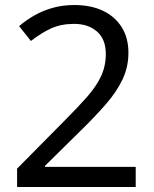

<svg xmlns="http://www.w3.org/2000/svg" viewBox="-20 -744 612 764"><path d="M520 0H48V-73L235 -262Q289 -316 326 -358Q363 -400 382 -440.5Q401 -481 401 -529Q401 -588 366 -618.5Q331 -649 275 -649Q223 -649 183.5 -631Q144 -613 103 -581L56 -640Q84 -664 117.5 -683Q151 -702 190.5 -713Q230 -724 275 -724Q342 -724 390 -701Q438 -678 464.5 -635.5Q491 -593 491 -534Q491 -478 468 -429Q445 -380 404 -332.5Q363 -285 308 -231L159 -84V-80H520Z"/></svg>

Font: lguzrati85
Style: Book
Weight: 400
Designer: Jelle Bosma - Monotype Design Team, Universal Thirst
Foundry: Monotype Imaging Inc.
Version: Version 2.106